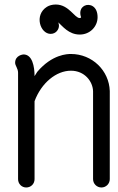

<svg xmlns="http://www.w3.org/2000/svg" viewBox="-20 -822 524 850"><path d="M60 -500V-29C60 -8 76 8 96 8C117 8 133 -8 133 -29V-374C163 -455 229 -509 294 -509C355 -509 391 -461 392 -418V-29C392 -8 409 8 429 8C449 8 466 -8 466 -29V-419C463 -510 388 -583 294 -583C279 -583 211 -582 145 -504L133 -485C133 -528 123 -581 84 -581C83 -581 47 -578 47 -544C47 -531 60 -519 60 -500ZM204 -672C228 -672 241 -692 241 -708C241 -713 240 -718 238 -723C256 -707 284 -669 333 -669C378 -669 412 -704 412 -746C412 -796 376 -807 355 -797C324 -781 339 -746 339 -746C339 -743 334 -742 333 -742C310 -742 285 -802 227 -802C211 -802 198 -798 188 -792C130 -756 158 -672 204 -672Z"/></svg>

Font: LS
Style: Regular
Weight: 400
Designer: BSozoo
Foundry: BSozoo
Version: Version 001.000